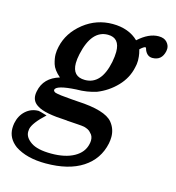

<svg xmlns="http://www.w3.org/2000/svg" viewBox="-100 -497 739 808"><g transform="rotate(15 269.5 -93.0)"><path d="M234 -60Q355 -54 388 -14Q410 13 410 48Q410 62 407 77Q392 148 331.5 187.5Q271 227 171 227Q88 227 37 193Q-2 164 -2 120Q-2 110 0 98Q7 63 30.5 42Q54 21 86 21Q88 21 97 23.5Q106 26 123 31Q73 77 67 105Q66 111 66 117Q66 142 94.5 161.5Q123 181 183 181Q244 181 282.5 159.5Q321 138 329 100Q331 92 331 84Q331 65 319 54Q313 46 304.5 42Q296 38 288 36Q277 34 259 33Q241 32 215 30Q214 30 213 30L208 29Q207 29 206 29Q161 27 129.5 21Q98 15 81 4Q55 -11 55 -40Q55 -48 57 -57Q69 -118 136 -138Q107 -163 100 -186.5Q93 -210 93 -228Q93 -244 97 -261Q111 -325 168 -370Q223 -413 293 -413Q328 -413 356.5 -402.5Q385 -392 405 -372Q450 -413 493 -413Q517 -413 529 -400Q541 -387 541 -372Q541 -367 540 -361Q531 -318 490 -318Q468 -318 457 -342Q454 -354 451 -354Q444 -354 428 -339Q433 -321 434 -308.5Q435 -296 435 -292Q435 -276 431 -261Q421 -213 385.5 -176Q350 -139 302 -120Q283 -114 261.5 -110.5Q240 -107 215 -107Q130 -102 126 -82Q126 -81 126 -81Q126 -75 135 -71Q151 -66 207 -62ZM190 -254Q185 -231 185 -214Q185 -155 240 -155Q311 -155 332 -258Q337 -284 337 -303Q337 -364 285 -364Q214 -364 190 -254Z"/></g></svg>

Font: New Athena Unicode
Style: Bold Italic
Weight: 700
Designer: J. Rusten 1997; rev. by R. Hancock 2001, 2002, rev. by D. Mastronarde 2002-2021
Foundry: Society for Classical Studies (formerly American Philological Association)
Version: Version 5.008